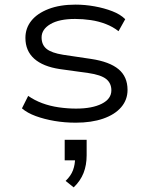

<svg xmlns="http://www.w3.org/2000/svg" viewBox="-20 -523 645 831"><path d="M308 8Q260 8 216 0.5Q172 -7 135 -20.5Q98 -34 75 -54L102 -108Q129 -89 162.5 -76.5Q196 -64 234 -58.5Q272 -53 309 -53Q379 -53 420.5 -74Q462 -95 462 -132Q462 -163 439.5 -181Q417 -199 362 -207L239 -224Q166 -235 128 -269Q90 -303 90 -359Q90 -401 115.5 -433Q141 -465 190 -484Q239 -503 307 -503Q348 -503 389.5 -495.5Q431 -488 466 -474.5Q501 -461 522 -440L493 -388Q469 -407 438 -419Q407 -431 373 -436Q339 -441 305 -441Q236 -441 198 -418.5Q160 -396 160 -361Q160 -329 181.5 -311.5Q203 -294 253 -286L374 -268Q454 -256 493 -223.5Q532 -191 532 -134Q532 -91 504.5 -59Q477 -27 426.5 -9.5Q376 8 308 8ZM299 288 264 260Q287 238 296 213.5Q305 189 305 161L318 171H260V82H355V149Q355 192 341.5 226Q328 260 299 288Z"/></svg>

Font: Nunito Sans 7pt SemiExpanded Light
Style: Regular
Weight: 300
Width: 6
Designer: Vernon Adams
Foundry: Vernon Adams
Version: Version 3.101;gftools[0.9.27]